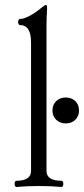

<svg xmlns="http://www.w3.org/2000/svg" viewBox="-20 -746 337 770"><path d="M190.4 -303.2Q190.4 -326.2 205.3 -340.6Q220.2 -355 243.7 -355Q267.1 -355 282 -340.6Q296.9 -326.2 296.9 -303.2Q296.9 -280.3 282 -265.6Q267.1 -251 243.7 -251Q220.2 -251 205.3 -265.6Q190.4 -280.3 190.4 -303.2ZM38.6 -8.8Q38.6 -13.7 40.5 -17.3Q42.5 -21 45.4 -21Q104.5 -21 104.5 -60.5V-576.2Q104.5 -645.5 59.6 -645.5Q56.6 -645.5 54.7 -649.2Q52.7 -652.8 52.7 -657.7Q52.7 -662.6 54.7 -666.3Q56.6 -669.9 59.6 -669.9Q74.7 -669.9 97.4 -681.6Q120.1 -693.4 143.6 -712.9Q159.2 -726.1 164.6 -726.1Q168.9 -726.1 168.9 -712.4Q166.5 -677.7 166.5 -640.1V-60.5Q166.5 -21 227.1 -21Q230.5 -21 232.2 -17.3Q233.9 -13.7 233.9 -8.8Q233.9 -3.4 232.2 0.2Q230.5 3.9 227.1 3.9Q186.5 0 136.2 0Q85.9 0 45.4 3.9Q42.5 3.9 40.5 0Q38.6 -3.9 38.6 -8.8Z"/></svg>

Font: JuniusX Light
Style: Regular
Weight: 300
Designer: Peter S. Baker
Foundry: Briery Creek Software
Version: Version 1.008